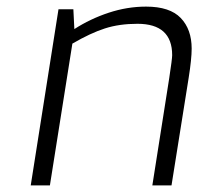

<svg xmlns="http://www.w3.org/2000/svg" viewBox="-20 -561 611 581"><path d="M157 -533H202L205 -473Q253 -504 309 -522.5Q365 -541 422 -541Q494 -541 527 -506.5Q560 -472 560 -414Q560 -383 551 -326L499 0H441L492 -324Q501 -383 501 -394Q501 -489 396 -489Q341 -489 297.5 -475Q254 -461 199 -429L131 0H73Z"/></svg>

Font: Exo Light
Style: Italic
Weight: 300
Italic angle: -9°
Designer: Natanael Gama
Foundry: Natanael Gama
Version: Version 1.500; ttfautohint (v1.6)